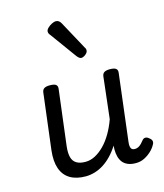

<svg xmlns="http://www.w3.org/2000/svg" viewBox="-125 -938 896 1050"><g transform="rotate(-15 323.0 -413.5)"><path d="M230 17Q177 17 142 -4Q107 -25 92.5 -66.5Q78 -108 85 -169L124 -487Q126 -502 136.5 -508.5Q147 -515 167 -515Q193 -515 202.5 -507.5Q212 -500 210 -484L171 -168Q167 -132 173 -108Q179 -84 198 -72Q217 -60 249 -60Q278 -60 305 -74.5Q332 -89 356.5 -114Q381 -139 401.5 -174Q422 -209 437 -251L464 -487Q466 -502 476.5 -508.5Q487 -515 507 -515Q532 -515 542 -507.5Q552 -500 550 -484L504 -105Q502 -91 503.5 -80Q505 -69 511 -63.5Q517 -58 528 -58Q539 -58 548.5 -63Q558 -68 566.5 -77Q575 -86 582 -95Q589 -103 599 -103Q609 -103 620 -93Q631 -85 633 -75.5Q635 -66 629 -56Q619 -37 601.5 -20.5Q584 -4 562 7Q540 18 514 18Q487 18 468.5 10Q450 2 439.5 -11.5Q429 -25 424 -43.5Q419 -62 419 -84L420 -106Q401 -76 379 -53Q357 -30 333 -14.5Q309 1 282.5 9Q256 17 230 17ZM374 -615Q369 -615 363 -619Q357 -623 350 -632L244 -778Q238 -785 235.5 -790Q233 -795 233 -801Q233 -811 243 -821Q253 -831 266.5 -838Q280 -845 291 -845Q309 -845 320 -824L407 -664Q411 -658 411.5 -654.5Q412 -651 412 -648Q412 -636 398.5 -625.5Q385 -615 374 -615Z"/></g></svg>

Font: Playwrite GB J
Style: Italic
Weight: 400
Italic angle: -7.01216°
Designer: Veronika Burian, José Scaglione
Foundry: TypeTogether
Version: Version 1.002